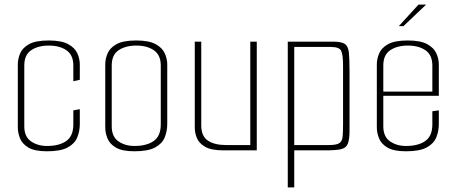

<svg xmlns="http://www.w3.org/2000/svg" viewBox="-20 -650 1974 830"><path d="M183 4Q130 4 103 -12Q76 -28 66.5 -52Q57 -76 57 -99V-372Q57 -395 67 -419Q77 -443 105.5 -459Q134 -475 191 -475Q246 -475 275 -459Q304 -443 314.5 -419Q325 -395 325 -372V-305L297 -299V-367Q297 -412 267.5 -432.5Q238 -453 191 -453Q145 -453 115 -433Q85 -413 85 -367V-104Q85 -59 114 -39Q143 -19 183 -19Q236 -19 266.5 -40.5Q297 -62 297 -112V-173L325 -178V-114Q325 -83 314 -56Q303 -29 272.5 -12.5Q242 4 183 4Z M561 4Q508 4 481 -12Q454 -28 444.5 -52Q435 -76 435 -99V-372Q435 -395 445 -419Q455 -443 483.5 -459Q512 -475 569 -475Q624 -475 653 -459Q682 -443 692.5 -419Q703 -395 703 -372V-114Q703 -83 692 -56Q681 -29 650.5 -12.5Q620 4 561 4ZM561 -19Q614 -19 644.5 -40.5Q675 -62 675 -112V-367Q675 -412 645.5 -432.5Q616 -453 569 -453Q523 -453 493 -433Q463 -413 463 -367V-104Q463 -59 492 -39Q521 -19 561 -19Z M947 0Q893 0 866.5 -15.5Q840 -31 831 -53.5Q822 -76 822 -98V-470H850V-108Q850 -61 879 -42Q908 -23 956 -23H1062V-470H1090V0Z M1224 -470H1419Q1455 -470 1470 -460.5Q1485 -451 1488 -423.5Q1491 -396 1491 -342V-86Q1491 -47 1483.5 -28.5Q1476 -10 1454 -5Q1432 0 1387 0H1252V160H1224ZM1252 -447V-23H1402Q1434 -23 1446.5 -31Q1459 -39 1461 -58.5Q1463 -78 1463 -110V-364Q1463 -415 1454.5 -431Q1446 -447 1410 -447Z M1735 4Q1682 4 1655 -12Q1628 -28 1618.5 -52Q1609 -76 1609 -99V-372Q1609 -395 1619 -419Q1629 -443 1657.5 -459Q1686 -475 1743 -475Q1798 -475 1827 -459Q1856 -443 1866.5 -419Q1877 -395 1877 -372V-236H1637V-104Q1637 -59 1666 -39Q1695 -19 1735 -19Q1788 -19 1818.5 -40.5Q1849 -62 1849 -112V-169L1877 -173V-114Q1877 -83 1866 -56Q1855 -29 1824.5 -12.5Q1794 4 1735 4ZM1637 -367V-254H1849V-367Q1849 -412 1819.5 -432.5Q1790 -453 1743 -453Q1697 -453 1667 -433Q1637 -413 1637 -367ZM1704 -537 1789 -630H1822L1724 -537Z"/></svg>

Font: Smooch Sans ExtraLight
Style: Regular
Weight: 200
Designer: Robert E. Leuschke
Foundry: Robert E. Leuschke
Version: Version 1.010; ttfautohint (v1.8.3)